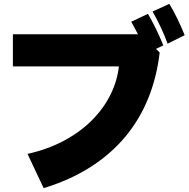

<svg xmlns="http://www.w3.org/2000/svg" viewBox="-20 -893 980 998"><path d="M860 -873Q870 -857 881 -836.5Q892 -816 902.5 -794.5Q913 -773 922.5 -751Q932 -729 940 -710L851 -666Q837 -706 815 -752.5Q793 -799 773 -833ZM749 -821Q759 -804 770 -783.5Q781 -763 791.5 -741.5Q802 -720 811.5 -698Q821 -676 829 -657L791 -639L810 -620Q795 -492 750.5 -382Q706 -272 631 -182Q556 -92 450 -24.5Q344 43 207 85L123 -93Q230 -117 315 -163Q400 -209 460 -270Q520 -331 555 -402.5Q590 -474 598 -548H47V-715H697Q688 -733 679 -749.5Q670 -766 662 -780Z"/></svg>

Font: OA Gothic ExtraBold
Style: Regular
Weight: 800
Designer: Choi Chi-young, Lee Jaesang, Lee Juhyun, Han Dohee
Foundry: DDUNGSANG CORP.
Version: Version 1.000;Build 20210203